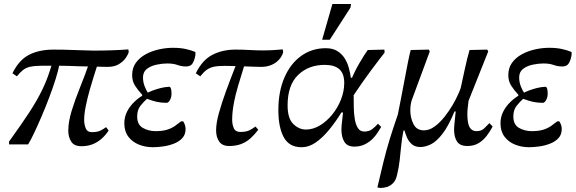

<svg xmlns="http://www.w3.org/2000/svg" viewBox="-20 -719 2866 956"><path d="M64 -339 42 -354Q74 -420 124.5 -446Q175 -472 246 -472Q300 -472 346 -470Q392 -468 445 -467Q492 -467 535.5 -468.5Q579 -470 619 -473L621 -461Q619 -449 606.5 -431Q594 -413 572 -399.5Q550 -386 516 -386Q506 -386 488 -386.5Q470 -387 453.5 -387.5Q437 -388 428 -388Q402 -388 375 -389Q348 -390 318 -391Q288 -392 253 -392Q207 -392 178 -391.5Q149 -391 129.5 -386.5Q110 -382 95.5 -371Q81 -360 64 -339ZM120 0H25V-14Q84 -96 124.5 -157.5Q165 -219 192.5 -276.5Q220 -334 239 -402L276 -398Q270 -367 256.5 -324Q243 -281 225 -233.5Q207 -186 187.5 -140.5Q168 -95 150.5 -58Q133 -21 120 0ZM385 9Q349 9 334.5 -14Q320 -37 320 -68Q320 -113 337 -168Q354 -223 378 -282.5Q402 -342 422 -399L464 -392Q459 -377 448.5 -344Q438 -311 426.5 -270.5Q415 -230 407 -190.5Q399 -151 399 -121Q399 -101 406.5 -81Q414 -61 438 -61Q464 -61 479.5 -68.5Q495 -76 508 -86L521 -69Q505 -45 485 -27.5Q465 -10 440.5 -0.5Q416 9 385 9Z M741 14Q704 14 671.5 1Q639 -12 619 -38.5Q599 -65 599 -105Q599 -136 612.5 -163Q626 -190 649.5 -212.5Q673 -235 703 -251Q721 -261 741 -268.5Q761 -276 781.5 -281Q802 -286 823 -287Q828 -287 831 -278.5Q834 -270 834 -253Q834 -234 826 -220.5Q818 -207 810 -207Q783 -207 760.5 -212Q738 -217 712 -227Q696 -213 679.5 -192.5Q663 -172 663 -139Q663 -98 691.5 -82Q720 -66 754 -66Q789 -66 811.5 -73Q834 -80 850.5 -91.5Q867 -103 882 -115H892Q897 -107 900.5 -97.5Q904 -88 904 -77Q904 -49 888 -31.5Q872 -14 846.5 -4Q821 6 793 10Q765 14 741 14ZM719 -253 688 -235V-247Q666 -271 652 -293Q638 -315 638 -345Q638 -381 656.5 -406.5Q675 -432 705 -448.5Q735 -465 771 -473Q807 -481 841 -481Q879 -481 907 -474.5Q935 -468 953 -460V-446Q950 -424 940.5 -406Q931 -388 907 -388Q884 -388 863.5 -395.5Q843 -403 813 -403Q788 -403 759.5 -397Q731 -391 711.5 -376Q692 -361 692 -333Q692 -310 700.5 -288.5Q709 -267 719 -253Z M1121 8Q1087 8 1071.5 -14Q1056 -36 1056 -70Q1056 -105 1069.5 -154.5Q1083 -204 1106 -267Q1129 -330 1158 -403L1201 -408Q1179 -338 1165.5 -291.5Q1152 -245 1146 -214Q1140 -183 1138 -162Q1136 -141 1136 -122Q1136 -100 1144 -81Q1152 -62 1177 -62Q1206 -62 1222.5 -70.5Q1239 -79 1252 -89L1266 -73Q1248 -49 1227.5 -30.5Q1207 -12 1181 -2Q1155 8 1121 8ZM977 -339 955 -354Q987 -420 1037.5 -446Q1088 -472 1152 -472Q1188 -472 1223 -470Q1258 -468 1289 -468Q1315 -468 1340 -469.5Q1365 -471 1388 -473L1390 -459Q1387 -447 1379 -434.5Q1371 -422 1357.5 -411Q1344 -400 1324.5 -393Q1305 -386 1279 -386Q1266 -386 1239.5 -387Q1213 -388 1183.5 -389Q1154 -390 1130 -390.5Q1106 -391 1098 -391Q1064 -391 1044 -386.5Q1024 -382 1009 -371Q994 -360 977 -339Z M1481 14Q1420 14 1393 -35.5Q1366 -85 1366 -171Q1366 -263 1396 -332.5Q1426 -402 1479.5 -440.5Q1533 -479 1602 -479Q1638 -479 1661 -464Q1684 -449 1697.5 -426.5Q1711 -404 1717.5 -378.5Q1724 -353 1727 -332H1749L1741 -244Q1741 -217 1741.5 -185.5Q1742 -154 1746.5 -126.5Q1751 -99 1762 -81.5Q1773 -64 1794 -64Q1817 -64 1832.5 -75.5Q1848 -87 1862 -103L1878 -87Q1872 -78 1862 -61.5Q1852 -45 1836 -28.5Q1820 -12 1797 -0.5Q1774 11 1744 11Q1709 11 1694.5 -13Q1680 -37 1680 -74Q1680 -92 1683 -113Q1686 -134 1688 -159H1680Q1651 -112 1618.5 -72.5Q1586 -33 1552 -9.5Q1518 14 1481 14ZM1503 -74Q1539 -74 1573 -94.5Q1607 -115 1634.5 -149Q1662 -183 1678 -224Q1694 -265 1694 -306Q1694 -353 1669.5 -374.5Q1645 -396 1597 -396Q1516 -396 1464 -345.5Q1412 -295 1412 -194Q1412 -129 1440.5 -101.5Q1469 -74 1503 -74ZM1730 -228 1726 -315Q1744 -361 1769.5 -404.5Q1795 -448 1811 -470L1894 -472L1895 -457Q1887 -447 1869 -423.5Q1851 -400 1829 -370.5Q1807 -341 1786 -311Q1765 -281 1750 -258.5Q1735 -236 1730 -228ZM1622 -521H1584L1635 -699H1728L1725 -681Z M1873 217 1859 214Q1875 146 1889 88.5Q1903 31 1920.5 -26Q1938 -83 1961 -149Q1969 -189 1978 -235.5Q1987 -282 1995.5 -327.5Q2004 -373 2011.5 -410.5Q2019 -448 2025 -470L2115 -472L2120 -463L2029 -217Q2029 -217 2026 -203.5Q2023 -190 2023 -170Q2023 -133 2038.5 -101.5Q2054 -70 2091 -70Q2118 -70 2144 -89Q2170 -108 2193 -137Q2216 -166 2233.5 -196Q2251 -226 2261.5 -250Q2272 -274 2274 -281Q2283 -322 2294.5 -375.5Q2306 -429 2318 -470L2406 -472L2411 -463L2313 -217Q2313 -213 2310 -191.5Q2307 -170 2307 -153Q2307 -104 2318.5 -85Q2330 -66 2352 -66Q2376 -66 2390 -79Q2404 -92 2417 -106L2433 -89Q2421 -66 2404 -43.5Q2387 -21 2363.5 -6.5Q2340 8 2307 8Q2270 8 2255.5 -14.5Q2241 -37 2241 -72Q2241 -86 2243 -105Q2245 -124 2249 -164H2243Q2213 -91 2183 -52.5Q2153 -14 2125.5 -0.5Q2098 13 2073 13Q2046 13 2030 -1.5Q2014 -16 2006 -35.5Q1998 -55 1994 -69H1989Q1981 -29 1977.5 7.5Q1974 44 1970 79.5Q1966 115 1957 152Q1951 179 1937 193Q1923 207 1906.5 212Q1890 217 1873 217Z M2614 14Q2577 14 2544.5 1Q2512 -12 2492 -38.5Q2472 -65 2472 -105Q2472 -136 2485.5 -163Q2499 -190 2522.5 -212.5Q2546 -235 2576 -251Q2594 -261 2614 -268.5Q2634 -276 2654.5 -281Q2675 -286 2696 -287Q2701 -287 2704 -278.5Q2707 -270 2707 -253Q2707 -234 2699 -220.5Q2691 -207 2683 -207Q2656 -207 2633.5 -212Q2611 -217 2585 -227Q2569 -213 2552.5 -192.5Q2536 -172 2536 -139Q2536 -98 2564.5 -82Q2593 -66 2627 -66Q2662 -66 2684.5 -73Q2707 -80 2723.5 -91.5Q2740 -103 2755 -115H2765Q2770 -107 2773.5 -97.5Q2777 -88 2777 -77Q2777 -49 2761 -31.5Q2745 -14 2719.5 -4Q2694 6 2666 10Q2638 14 2614 14ZM2592 -253 2561 -235V-247Q2539 -271 2525 -293Q2511 -315 2511 -345Q2511 -381 2529.5 -406.5Q2548 -432 2578 -448.5Q2608 -465 2644 -473Q2680 -481 2714 -481Q2752 -481 2780 -474.5Q2808 -468 2826 -460V-446Q2823 -424 2813.5 -406Q2804 -388 2780 -388Q2757 -388 2736.5 -395.5Q2716 -403 2686 -403Q2661 -403 2632.5 -397Q2604 -391 2584.5 -376Q2565 -361 2565 -333Q2565 -310 2573.5 -288.5Q2582 -267 2592 -253Z"/></svg>

Font: STIX Two Text
Style: Italic
Weight: 400
Italic angle: -12°
Designer: Ross Mills, John Hudson & Paul Hanslow, Tiro Typeworks Ltd; with prior portions MicroPress Inc. and Coen Hoffman, Elsevi
Foundry: Tiro Typeworks Ltd
Version: Version 2.13 b171